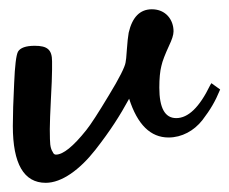

<svg xmlns="http://www.w3.org/2000/svg" viewBox="-20 -357 497 416"><path d="M435.1 -171.9C412.1 -124.5 387.7 -101.1 361.8 -101.1C337.4 -101.1 325.2 -123 325.2 -167C325.2 -187 326.7 -202.6 329.6 -213.9C332 -225.1 337.9 -239.7 346.2 -257.8C352.5 -271 356 -281.2 356 -289.1C356 -314.5 338.9 -336.9 309.1 -336.9C283.2 -336.9 266.6 -319.8 258.8 -286.1C257.3 -277.3 255.9 -265.1 254.9 -250C253.9 -234.4 252.9 -224.6 252 -221.2C250.5 -211.9 238.8 -188 215.8 -150.4C192.9 -112.3 176.8 -87.4 167 -75.2C138.7 -39.6 116.7 -22 101.1 -22C98.1 -22 95.7 -23.9 94.2 -27.8C91.8 -31.2 89.8 -36.6 88.9 -43.9C88.4 -48.3 87.9 -59.6 87.9 -77.1C87.9 -91.3 88.9 -113.3 90.3 -142.1C91.8 -170.9 92.8 -191.9 92.8 -206.1V-224.1C92.8 -249.5 82.5 -257.8 55.2 -257.8C36.1 -257.8 23.9 -253.4 19 -245.1C15.1 -237.8 12.2 -214.8 10.7 -177.2C8.8 -139.2 7.8 -107.9 7.8 -84C7.8 -2 31.7 39.1 79.1 39.1C113.8 39.1 152.8 10.7 186.5 -32.2C219.7 -74.7 239.7 -106.4 259.8 -143.1C277.8 -86.9 306.2 -59.1 345.2 -59.1C374 -59.1 400.4 -73.7 418.5 -96.7C436 -119.6 446.8 -138.2 456.1 -161.1L457 -163.1L438 -176.8Z"/></svg>

Font: Dancing Script
Style: Regular
Weight: 800
Designer: Pablo Impallari
Foundry: Pablo Impallari
Version: Version 2.001